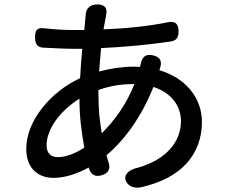

<svg xmlns="http://www.w3.org/2000/svg" viewBox="-20 -808 1020 870"><path d="M170 -317C126 -261 99 -197 99 -133C99 -43 155 -2 222 -2C275 -2 331 -21 382 -49L383 -45C392 -16 412 -5 441 -14C471 -23 482 -42 472 -72C468 -83 465 -94 463 -105C542 -171 621 -277 675 -414C757 -388 800 -327 800 -259C800 -166 734 -86 608 -49C567 -41 532 -15 555 20C568 40 594 45 617 41C711 20 778 -17 822 -64C873 -118 895 -185 895 -255C895 -366 820 -455 702 -490L704 -496C716 -529 708 -549 674 -557C640 -566 623 -550 617 -515C616 -512 615 -508 614 -505L586 -506C537 -506 481 -498 429 -484C432 -521 435 -557 438 -590C545 -595 660 -606 754 -620C781 -625 789 -639 789 -666C789 -700 774 -714 741 -707C650 -689 553 -679 449 -675L461 -740C461 -741 461 -741 461 -742C468 -771 454 -787 424 -788C391 -789 370 -773 368 -740C368 -739 368 -739 368 -738L362 -672H308C273 -672 220 -675 180 -680C146 -684 138 -669 139 -635C140 -607 150 -593 178 -592C220 -590 271 -587 305 -587H353C349 -545 345 -499 343 -454C275 -422 214 -374 170 -317ZM430 -287C428 -316 426 -346 426 -376V-400C469 -416 522 -427 582 -427H589C570 -379 547 -337 522 -301C497 -264 469 -232 441 -204C437 -231 433 -258 430 -287ZM346 -247C350 -210 356 -174 362 -139C319 -111 276 -96 243 -96C208 -96 191 -115 191 -151C191 -186 207 -226 233 -263C260 -300 297 -334 340 -361C340 -323 342 -285 346 -247Z"/></svg>

Font: GenSenRounded2 TW M
Style: Regular
Weight: 500
Version: Version 2.100;PS 2.1;hotconv 16.6.51;makeotf.lib2.5.65220 DE